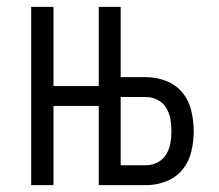

<svg xmlns="http://www.w3.org/2000/svg" viewBox="-20 -540 640 560"><path d="M71 0V-520H136V-289H268V-520H332V-315H406Q436 -315 464.5 -304Q493 -293 512 -270Q531 -247 538 -217Q545 -187 545 -157Q545 -128 538 -98Q531 -68 512 -45Q493 -22 464.5 -11Q436 0 406 0H268V-231H136V0ZM406 -58Q424 -58 440 -66.5Q456 -75 465 -90Q474 -105 477 -122.5Q480 -140 480 -157Q480 -175 477 -192.5Q474 -210 465 -225Q456 -240 440 -248.5Q424 -257 406 -257H332V-58Z"/></svg>

Font: Iosevka Custom Light Extended
Style: Regular
Weight: 300
Width: 7
Monospace: yes
Designer: Belleve Invis
Foundry: Belleve Invis
Version: Version 11.2.4; ttfautohint (v1.8.4)